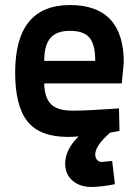

<svg xmlns="http://www.w3.org/2000/svg" viewBox="-20 -531 547 760"><path d="M424 106 435 198Q381 209 341 209Q296 209 267 184Q238 159 238 116Q238 62 291 9Q263 11 250 11Q138 11 89 -50Q40 -111 40 -244Q40 -511 257 -511Q470 -511 470 -283L462 -201H155Q156 -145 181.5 -119Q207 -93 267 -93Q302 -93 348 -95.5Q394 -98 422 -100L451 -102L453 -13Q435 -9 412 -5H415Q357 46 357 80Q357 93 364 101.5Q371 110 383 110ZM155 -290H357Q357 -355 334 -382Q311 -409 257 -409Q204 -409 179.5 -380.5Q155 -352 155 -290Z"/></svg>

Font: TitilliumText22L Rg
Style: Bold
Weight: 700
Designer: Campivisivi
Foundry: Campivisivi
Version: 1.000